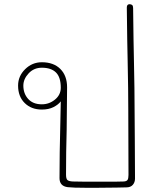

<svg xmlns="http://www.w3.org/2000/svg" viewBox="-20 -891 767 913"><path d="M621 -232 622 -42Q622 -24 611.5 -12Q601 0 581 0Q575 0 535.5 1Q496 2 439 2H391Q327 2 302 -1Q263 -6 263 -44Q263 -160 267 -310Q269 -388 269 -409Q257 -393 234 -381.5Q211 -370 179 -370Q129 -370 97.5 -401Q66 -432 66 -484Q66 -529 99.5 -562Q133 -595 179 -595Q235 -595 267 -563Q299 -531 299 -476Q299 -412 297 -274Q294 -168 294 -61Q294 -41 300.5 -35Q307 -29 326 -28Q354 -27 458 -27Q556 -27 569 -28Q582 -29 586.5 -35.5Q591 -42 591 -59L590 -369Q590 -462 587 -601Q585 -679 583 -855Q583 -871 596 -871Q604 -871 608.5 -867Q613 -863 613 -853Q615 -677 617 -598Q620 -460 620 -370Q620 -286 621 -232ZM269 -474Q269 -524 246 -546.5Q223 -569 179 -569Q141 -569 116 -542Q91 -515 91 -484Q91 -446 114 -420.5Q137 -395 179 -395Q214 -395 241.5 -417.5Q269 -440 269 -474Z"/></svg>

Font: Mali ExtraLight
Style: Regular
Weight: 275
Version: Version 1.000; ttfautohint (v1.6)